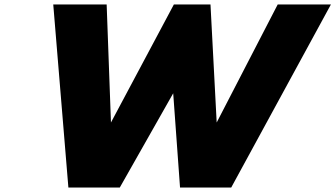

<svg xmlns="http://www.w3.org/2000/svg" viewBox="-20 -845 1511 865"><path d="M1470.9 -825H1231.2L956.2 -293.1L928.3 -825H763.4L479.9 -293.1L460.5 -825H219.9L288.1 0H519.6L760.3 -424.7L791.1 0H1021.6Z"/></svg>

Font: Hussar Nova
Style: 96
Weight: 700
Foundry: Cannot Into Space Fonts
Version: Version 0.99